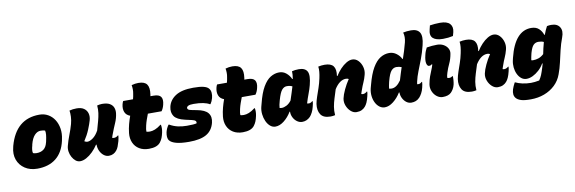

<svg xmlns="http://www.w3.org/2000/svg" viewBox="-62 -1329 6213 2074"><g transform="rotate(-10 3044.0 -292.5)"><path d="M368 -559Q421 -559 463 -535Q505 -511 532 -469Q559 -427 568 -371.5Q577 -316 563 -254L560 -238Q532 -114 452 -51Q372 12 247 12Q168 12 111.5 -25.5Q55 -63 32.5 -125.5Q10 -188 30 -264L33 -277Q111 -559 368 -559ZM351 -386Q315 -386 285 -354Q255 -322 238 -257L236 -246Q220 -190 229 -162Q238 -159 247 -157Q256 -155 268 -155Q314 -155 344.5 -177.5Q375 -200 387 -249L390 -260Q400 -305 402.5 -332.5Q405 -360 400 -379Q382 -386 351 -386Z M697 -546Q714 -551 734.5 -553.5Q755 -556 776 -556Q827 -556 856.5 -535Q886 -514 895.5 -480Q905 -446 894 -406Q884 -369 860 -310Q836 -251 797 -192Q803 -188 812 -184.5Q821 -181 831 -181Q857 -181 891.5 -206Q926 -231 954 -282Q970 -338 982 -382Q994 -426 999.5 -465.5Q1005 -505 1001 -548Q1013 -551 1026.5 -553.5Q1040 -556 1054 -556Q1109 -556 1139 -538.5Q1169 -521 1180 -492.5Q1191 -464 1187 -430Q1181 -378 1158 -326Q1135 -274 1115 -220Q1106 -199 1100 -175Q1108 -172 1120 -172Q1144 -172 1164 -190H1170Q1170 -183 1167.5 -166.5Q1165 -150 1160 -130Q1150 -95 1141 -72Q1132 -49 1118 -32Q1103 -13 1081.5 -2Q1060 9 1032 9Q1002 9 976.5 -11Q951 -31 936 -63Q921 -95 921 -133H915Q889 -93 855 -59.5Q821 -26 785 -6.5Q749 13 717 13Q690 13 668 -4.5Q646 -22 630.5 -50Q615 -78 610 -110.5Q605 -143 613 -173Q628 -231 650 -287Q672 -343 688 -400Q699 -441 700.5 -479Q702 -517 697 -546Z M1643 -224Q1647 -205 1646.5 -183.5Q1646 -162 1641 -139Q1634 -106 1624.5 -82Q1615 -58 1598 -36Q1562 10 1472 10Q1410 10 1366.5 -16.5Q1323 -43 1302.5 -89.5Q1282 -136 1288 -194Q1294 -246 1306 -291Q1318 -336 1333 -377Q1290 -393 1276 -429Q1262 -465 1273 -512Q1278 -533 1286 -547H1394Q1402 -577 1406 -605Q1411 -629 1410.5 -654Q1410 -679 1406 -700Q1426 -706 1444.5 -708.5Q1463 -711 1481 -711Q1549 -711 1574 -675.5Q1599 -640 1588 -566Q1587 -557 1585 -547H1618Q1680 -547 1699.5 -518Q1719 -489 1705 -434Q1701 -416 1693 -397.5Q1685 -379 1675 -366H1525Q1513 -335 1502.5 -305Q1492 -275 1485 -245Q1479 -221 1477 -204.5Q1475 -188 1476 -177Q1483 -175 1491.5 -173.5Q1500 -172 1514 -172Q1540 -172 1570.5 -184Q1601 -196 1637 -224Z M1918 -164Q1960 -164 1985.5 -166Q2011 -168 2025 -172Q2030 -187 2021 -198Q2012 -209 1980 -216L1909 -232Q1821 -252 1792.5 -294Q1764 -336 1777 -396Q1793 -469 1861 -513Q1929 -557 2055 -557Q2128 -557 2167.5 -547Q2207 -537 2223 -518Q2240 -499 2242.5 -470Q2245 -441 2237 -412Q2228 -377 2209 -350H2203Q2177 -366 2133.5 -375Q2090 -384 2030 -384Q1989 -384 1972 -376Q1955 -368 1953 -356Q1951 -343 1961 -335Q1971 -327 2005 -321L2052 -312Q2141 -296 2173.5 -255Q2206 -214 2190 -149Q2169 -66 2102.5 -27.5Q2036 11 1912 11Q1824 11 1772 -3Q1720 -17 1700 -42Q1687 -58 1685 -82Q1683 -106 1689 -134Q1699 -176 1724 -210H1730Q1774 -185 1820 -174.5Q1866 -164 1918 -164Z M2673 -224Q2677 -205 2676.5 -183.5Q2676 -162 2671 -139Q2664 -106 2654.5 -82Q2645 -58 2628 -36Q2592 10 2502 10Q2440 10 2396.5 -16.5Q2353 -43 2332.5 -89.5Q2312 -136 2318 -194Q2324 -246 2336 -291Q2348 -336 2363 -377Q2320 -393 2306 -429Q2292 -465 2303 -512Q2308 -533 2316 -547H2424Q2432 -577 2436 -605Q2441 -629 2440.5 -654Q2440 -679 2436 -700Q2456 -706 2474.5 -708.5Q2493 -711 2511 -711Q2579 -711 2604 -675.5Q2629 -640 2618 -566Q2617 -557 2615 -547H2648Q2710 -547 2729.5 -518Q2749 -489 2735 -434Q2731 -416 2723 -397.5Q2715 -379 2705 -366H2555Q2543 -335 2532.5 -305Q2522 -275 2515 -245Q2509 -221 2507 -204.5Q2505 -188 2506 -177Q2513 -175 2521.5 -173.5Q2530 -172 2544 -172Q2570 -172 2600.5 -184Q2631 -196 2667 -224Z M2998 -559Q3042 -559 3075 -531.5Q3108 -504 3126 -464H3132Q3140 -513 3138 -547Q3171 -556 3214 -556Q3282 -556 3305 -513.5Q3328 -471 3301 -367Q3290 -324 3271.5 -275.5Q3253 -227 3238 -176Q3247 -173 3257 -173Q3277 -173 3296 -190H3302Q3302 -180 3299.5 -164.5Q3297 -149 3292 -132Q3284 -98 3270 -70.5Q3256 -43 3241 -27Q3203 11 3153 11Q3123 11 3097 -7.5Q3071 -26 3055.5 -56.5Q3040 -87 3041 -121H3036Q3001 -63 2953.5 -26Q2906 11 2859 11Q2827 11 2801.5 -11Q2776 -33 2760 -68.5Q2744 -104 2739.5 -145Q2735 -186 2744 -224L2753 -258Q2781 -372 2819.5 -438Q2858 -504 2903.5 -531.5Q2949 -559 2998 -559ZM2937 -179Q2948 -176 2960 -176Q2985 -176 3014 -191Q3043 -206 3067 -238Q3079 -277 3091.5 -313Q3104 -349 3114 -385Q3092 -398 3054 -398Q3023 -398 2999.5 -370Q2976 -342 2954 -264L2951 -253Q2938 -209 2937 -179Z M3426 -547Q3443 -551 3460 -553Q3477 -555 3495 -555Q3565 -555 3591.5 -520Q3618 -485 3607 -412H3613Q3637 -451 3668.5 -484.5Q3700 -518 3734.5 -538.5Q3769 -559 3799 -559Q3837 -559 3865 -530Q3893 -501 3904.5 -458.5Q3916 -416 3904 -373Q3893 -331 3876 -293Q3859 -255 3848 -222Q3844 -211 3839 -197Q3834 -183 3832 -175Q3840 -171 3851 -171Q3861 -171 3873 -176Q3885 -181 3894 -190H3900Q3900 -184 3898.5 -170Q3897 -156 3892 -139Q3882 -98 3870.5 -73Q3859 -48 3845 -32Q3829 -13 3805.5 -2Q3782 9 3749 9Q3715 9 3686 -17Q3657 -43 3642 -82Q3627 -121 3635 -161Q3643 -200 3668.5 -254.5Q3694 -309 3727 -358Q3714 -366 3697 -366Q3627 -366 3569 -274Q3553 -223 3539 -178.5Q3525 -134 3517.5 -91Q3510 -48 3514 1Q3489 7 3464 7Q3385 7 3356 -38.5Q3327 -84 3337 -153Q3343 -188 3357.5 -230Q3372 -272 3388.5 -320Q3405 -368 3416 -421Q3424 -458 3427 -489.5Q3430 -521 3426 -547Z M4205 -559Q4249 -559 4284.5 -532Q4320 -505 4335 -471H4341Q4355 -513 4368.5 -555Q4382 -597 4393 -642Q4408 -702 4393 -750Q4432 -759 4480 -759Q4548 -759 4574 -717Q4600 -675 4576 -579Q4557 -501 4531.5 -434.5Q4506 -368 4483.5 -311Q4461 -254 4450 -204Q4448 -193 4446.5 -186Q4445 -179 4445 -174Q4449 -173 4453 -173Q4457 -173 4460 -173Q4480 -173 4496 -190H4502Q4502 -180 4499.5 -163.5Q4497 -147 4492 -128Q4484 -95 4470 -69Q4456 -43 4441 -27Q4421 -6 4398.5 2.5Q4376 11 4350 11Q4320 11 4295.5 -7.5Q4271 -26 4256 -56Q4241 -86 4241 -120H4235Q4201 -64 4153 -26.5Q4105 11 4059 11Q4027 11 4001 -8.5Q3975 -28 3958.5 -61Q3942 -94 3937.5 -134.5Q3933 -175 3943 -217L3953 -254Q3983 -369 4022 -435.5Q4061 -502 4107 -530.5Q4153 -559 4205 -559ZM4138 -180Q4145 -178 4152 -177Q4159 -176 4166 -176Q4220 -176 4269 -247Q4280 -284 4290.5 -318Q4301 -352 4312 -385Q4286 -396 4255 -396Q4223 -396 4199 -368.5Q4175 -341 4154 -262L4151 -251Q4145 -229 4142.5 -211.5Q4140 -194 4138 -180Z M4616 -547Q4642 -552 4673.5 -554.5Q4705 -557 4730 -557Q4770 -557 4800.5 -540Q4831 -523 4846.5 -495.5Q4862 -468 4856 -436Q4846 -378 4824.5 -333Q4803 -288 4788 -240Q4777 -206 4777 -186Q4785 -181 4798 -181Q4819 -181 4833 -194H4839Q4841 -177 4839 -151Q4837 -125 4832 -102Q4825 -74 4813 -54Q4801 -34 4787 -20Q4757 10 4694 10Q4660 10 4630 -13Q4600 -36 4584.5 -73.5Q4569 -111 4576 -152Q4584 -197 4596.5 -232Q4609 -267 4622 -297Q4635 -327 4643 -356L4638 -359Q4630 -352 4623.5 -349.5Q4617 -347 4607 -347Q4588 -347 4580 -378Q4572 -409 4587 -470Q4592 -493 4599.5 -511.5Q4607 -530 4616 -547ZM4691 -776Q4719 -780 4745 -782.5Q4771 -785 4802 -785Q4880 -785 4910.5 -751Q4941 -717 4927 -660L4916 -620Q4864 -608 4806 -608Q4730 -608 4696.5 -638.5Q4663 -669 4681 -736Z M4976 -547Q4993 -551 5010 -553Q5027 -555 5045 -555Q5115 -555 5141.5 -520Q5168 -485 5157 -412H5163Q5187 -451 5218.5 -484.5Q5250 -518 5284.5 -538.5Q5319 -559 5349 -559Q5387 -559 5415 -530Q5443 -501 5454.5 -458.5Q5466 -416 5454 -373Q5443 -331 5426 -293Q5409 -255 5398 -222Q5394 -211 5389 -197Q5384 -183 5382 -175Q5390 -171 5401 -171Q5411 -171 5423 -176Q5435 -181 5444 -190H5450Q5450 -184 5448.5 -170Q5447 -156 5442 -139Q5432 -98 5420.5 -73Q5409 -48 5395 -32Q5379 -13 5355.5 -2Q5332 9 5299 9Q5265 9 5236 -17Q5207 -43 5192 -82Q5177 -121 5185 -161Q5193 -200 5218.5 -254.5Q5244 -309 5277 -358Q5264 -366 5247 -366Q5177 -366 5119 -274Q5103 -223 5089 -178.5Q5075 -134 5067.5 -91Q5060 -48 5064 1Q5039 7 5014 7Q4935 7 4906 -38.5Q4877 -84 4887 -153Q4893 -188 4907.5 -230Q4922 -272 4938.5 -320Q4955 -368 4966 -421Q4974 -458 4977 -489.5Q4980 -521 4976 -547Z M5762 -559Q5815 -559 5846 -530.5Q5877 -502 5890 -461H5896Q5913 -509 5935 -549Q5958 -554 5981 -554Q6048 -554 6074.5 -510.5Q6101 -467 6075 -400Q6050 -334 6034.5 -267.5Q6019 -201 6004.5 -137Q5990 -73 5968 -14Q5944 53 5893.5 101Q5843 149 5774.5 174.5Q5706 200 5626 200Q5555 200 5520 188.5Q5485 177 5468 158Q5436 123 5455 60Q5460 44 5468 26.5Q5476 9 5486 -10H5492Q5519 4 5563.5 14.5Q5608 25 5659 25Q5679 25 5702 22.5Q5725 20 5750 15Q5768 -11 5779.5 -38.5Q5791 -66 5807 -118Q5813 -138 5819 -160H5813Q5790 -120 5757 -90Q5724 -60 5688.5 -43Q5653 -26 5620 -26Q5588 -26 5563 -46Q5538 -66 5522.5 -99Q5507 -132 5503 -171.5Q5499 -211 5508 -250L5514 -276Q5584 -559 5762 -559ZM5704 -215Q5709 -213 5714.5 -212.5Q5720 -212 5726 -212Q5754 -212 5783 -221.5Q5812 -231 5842 -258Q5848 -288 5855 -319.5Q5862 -351 5872 -386Q5848 -398 5813 -398Q5782 -398 5760 -377Q5738 -356 5721 -297L5718 -286Q5713 -266 5709.5 -248Q5706 -230 5704 -215Z"/></g></svg>

Font: Recursive Sn Csl St Blk
Style: Italic
Weight: 900
Italic angle: -15°
Version: Version 1.079;hotconv 1.0.112;makeotfexe 2.5.65598; ttfautoh